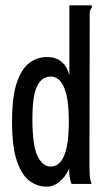

<svg xmlns="http://www.w3.org/2000/svg" viewBox="-20 -687 390 717"><path d="M154 10Q119 10 90 -11.5Q61 -33 43 -86Q25 -139 25 -233Q25 -325 42.5 -377.5Q60 -430 89.5 -452Q119 -474 156 -474Q220 -474 239 -407V-667H323V-659Q318 -653 316 -645.5Q314 -638 315 -622L314 -69Q314 -51 315 -34Q316 -17 322 0H247Q238 -24 238 -57Q224 -26 202 -8Q180 10 154 10ZM169 -65Q237 -65 237 -232Q237 -319 219.5 -360Q202 -401 170 -401Q136 -401 118.5 -365.5Q101 -330 101 -242Q101 -142 120.5 -103.5Q140 -65 169 -65Z"/></svg>

Font: Inconsolata ExtraCondensed SemiBold
Style: Regular
Weight: 600
Width: 2
Monospace: yes
Designer: Raph Levien, Cyreal, Brenton Simpson
Foundry: Raph Levien, Cyreal, Google
Version: Version 3.001; ttfautohint (v1.8.2.53-6de2)